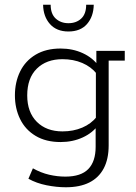

<svg xmlns="http://www.w3.org/2000/svg" viewBox="-20 -610 574 811"><path d="M258 181Q219 181 176.5 172.5Q134 164 100 145L119 101Q153 120 187.5 128Q222 136 256 136Q322 136 353 104Q384 72 384 10V-75L397 -84Q372 -49 329.5 -29.5Q287 -10 236 -10Q174 -10 130.5 -36Q87 -62 65 -107Q43 -152 43 -207Q43 -263 65 -308Q87 -353 130.5 -379Q174 -405 236 -405Q287 -405 329.5 -385.5Q372 -366 397 -331L387 -332V-395H507V-354H439V4Q439 62 418 101.5Q397 141 357 161Q317 181 258 181ZM244 -55Q290 -55 327.5 -71Q365 -87 389 -117L385 -93V-319L389 -298Q365 -328 327.5 -344Q290 -360 244 -360Q176 -360 135.5 -320Q95 -280 95 -207Q95 -136 135.5 -95.5Q176 -55 244 -55ZM269 -477Q219 -477 191 -508.5Q163 -540 162 -590H194Q194 -551 215.5 -531.5Q237 -512 269 -512Q302 -512 323 -531.5Q344 -551 344 -590H376Q375 -540 347.5 -508.5Q320 -477 269 -477Z"/></svg>

Font: Rokkitt SemiBold Light
Style: Regular
Weight: 300
Version: Version 3.103